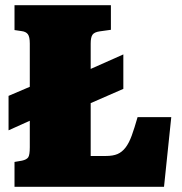

<svg xmlns="http://www.w3.org/2000/svg" viewBox="-20 -721 701 741"><path d="M511 -269H641L613 0H36V-96L65 -101Q83 -105 89 -114Q95 -123 95 -153V-255L13 -218V-351L95 -386V-553Q95 -579 87.5 -589Q80 -599 63 -601L36 -605V-701H408V-606L365 -600Q344 -597 337 -587Q330 -577 330 -553V-455L456 -511V-378L330 -323V-119H388Q416 -119 433.5 -126.5Q451 -134 464.5 -151.5Q478 -169 488.5 -198Q499 -227 511 -269Z"/></svg>

Font: Literata Black
Style: Regular
Weight: 900
Designer: Latin by Veronika Burian and Jose Scaglione. Greek by Irene Vlachou. Cyrillic by Vera Evstafieva.
Foundry: TypeTogether
Version: Version 3.103;gftools[0.9.29]